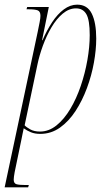

<svg xmlns="http://www.w3.org/2000/svg" viewBox="-44 -566 458 826"><path d="M118 -428Q123 -453 126.5 -470.5Q130 -488 130 -498Q130 -517 118 -521.5Q106 -526 80 -526H70L73 -536H166L137 -393H139Q157 -435 180 -470Q203 -505 230.5 -525.5Q258 -546 288 -546Q332 -546 351 -507Q370 -468 370 -400Q370 -352 360 -296.5Q350 -241 330 -187Q310 -133 281 -88.5Q252 -44 214 -17Q176 10 129 10Q106 10 89 3Q72 -4 58 -14Q54 5 52 15Q50 25 48 35L19 175Q17 186 16 194Q15 202 15 207Q15 223 27 226.5Q39 230 67 230H80L77 240H-24ZM128 0Q166 0 199 -26.5Q232 -53 258.5 -97.5Q285 -142 303.5 -196.5Q322 -251 332 -308Q342 -365 342 -415Q342 -480 327.5 -505Q313 -530 283 -530Q253 -530 226 -507.5Q199 -485 177.5 -448.5Q156 -412 140.5 -369.5Q125 -327 117 -288L62 -27Q69 -19 86 -9.5Q103 0 128 0Z"/></svg>

Font: Noto Serif Display ExtraCondensed Thin
Style: Italic
Weight: 100
Width: 2
Italic angle: -12°
Designer: Monotype Design Team
Foundry: Monotype Imaging Inc.
Version: Version 2.009